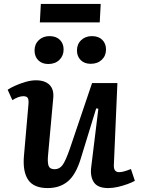

<svg xmlns="http://www.w3.org/2000/svg" viewBox="-20 -944 717 978"><path d="M19 -487Q34 -497 58.5 -508Q83 -519 111 -527Q139 -535 163 -535Q209 -535 232.5 -511.5Q256 -488 251 -442L225 -156Q221 -117 227.5 -99.5Q234 -82 258 -82Q283 -82 298.5 -103Q314 -124 336 -187L449 -521H578L560 -104Q558 -67 587 -67Q607 -67 647 -83L667 -23Q653 -15 630 -6.5Q607 2 581 8Q555 14 531 14Q477 14 457.5 -16.5Q438 -47 445 -96L481 -390L470 -392L392 -138Q367 -55 326 -20.5Q285 14 223 14Q152 14 123.5 -28Q95 -70 102 -150L125 -413Q127 -437 121 -445.5Q115 -454 99 -454Q75 -454 43 -434ZM372 -687Q372 -719 393.5 -739.5Q415 -760 448 -760Q482 -760 501 -741Q520 -722 520 -692Q520 -660 498.5 -639.5Q477 -619 442 -619Q410 -619 391 -638Q372 -657 372 -687ZM156 -687Q156 -719 177.5 -739.5Q199 -760 232 -760Q266 -760 285 -741Q304 -722 304 -692Q304 -660 282.5 -639Q261 -618 226 -618Q194 -618 175 -637Q156 -656 156 -687ZM188 -924H493L488 -830H183Z"/></svg>

Font: Literata 7pt SemiBold
Style: Italic
Weight: 600
Italic angle: -2°
Designer: Latin by Veronika Burian and Jose Scaglione. Greek by Irene Vlachou. Cyrillic by Vera Evstafieva
Foundry: TypeTogether
Version: Version 3.002